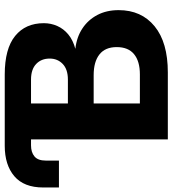

<svg xmlns="http://www.w3.org/2000/svg" viewBox="22 -768 745 830"><g transform="rotate(-90 395.0 -352.5)"><path d="M207.9 0V-705H488.2Q599.9 -705 655.1 -660.1Q710.3 -615.3 710.3 -536Q710.3 -505.3 698.1 -477.8Q685.9 -450.2 661.3 -430Q636.7 -409.8 599.4 -399.8Q650.1 -394.1 687.3 -369.4Q724.6 -344.8 745.7 -304.8Q766.7 -264.8 766.7 -212.6Q766.7 -114.3 697 -57.2Q627.2 0 497.5 0ZM363.2 -50.8 293.2 -120.8H489Q545.5 -120.8 576.2 -145.9Q606.9 -171 606.9 -221Q606.9 -270.5 575.3 -295.5Q543.7 -320.6 485.5 -320.6H331.3V-432H466.3Q510.7 -432 534 -454.3Q557.3 -476.6 557.3 -510.7Q557.3 -546.9 534 -569.1Q510.7 -591.4 466.3 -591.4H293.2L363.2 -661.4ZM0 -470.7V-538.5Q0 -622 48.7 -663.5Q97.4 -705 180.4 -705H319.2V-591.4H181.9Q152.4 -591.4 134.4 -576.6Q116.3 -561.7 116.3 -527.6V-470.7Z"/></g></svg>

Font: TikTok Sans Light
Style: Regular
Weight: 300
Version: Version 4.000